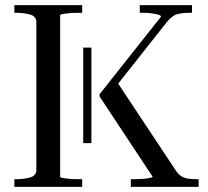

<svg xmlns="http://www.w3.org/2000/svg" viewBox="-20 -730 812 750"><path d="M305 -171V-544H337V-171ZM36 0V-30H42Q74 -30 98 -37Q122 -44 122 -66V-644Q122 -666 98 -673Q74 -680 42 -680H36V-710H301V-680H292Q279 -680 265.5 -679.5Q252 -679 240.5 -677.5Q229 -676 222 -674.5Q215 -673 215 -670V-40Q215 -37 222 -35.5Q229 -34 240.5 -32.5Q252 -31 265.5 -30.5Q279 -30 292 -30H301V0ZM491 0V-30H504Q517 -30 534 -31Q551 -32 563.5 -34.5Q576 -37 576 -40L369 -353V-362L609 -665Q609 -670 597.5 -673Q586 -676 571 -678Q556 -680 543 -680H526V-710H730V-680H724Q684 -680 666 -672.5Q648 -665 628 -639L420 -376L432 -418L666 -65Q676 -50 687 -42.5Q698 -35 713 -32.5Q728 -30 751 -30H756V0Z"/></svg>

Font: Roboto Serif 144pt
Style: Regular
Weight: 400
Version: Version 1.008